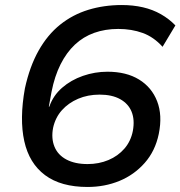

<svg xmlns="http://www.w3.org/2000/svg" viewBox="-20 -734 717 763"><path d="M328 9Q222 9 159 -38Q96 -85 76.5 -173Q57 -261 79 -383Q98 -470 133.5 -533Q169 -596 219 -636Q269 -676 331 -695Q393 -714 464 -714Q509 -714 548 -705Q587 -696 619.5 -677.5Q652 -659 677 -633L626 -548Q591 -587 547 -603Q503 -619 450 -619Q398 -619 354.5 -603.5Q311 -588 277.5 -556.5Q244 -525 220.5 -478Q197 -431 185 -370L174 -310H176Q191 -354 226.5 -385Q262 -416 309.5 -432.5Q357 -449 407 -449Q482 -449 532.5 -418Q583 -387 604.5 -331.5Q626 -276 611 -202Q597 -134 555 -86.5Q513 -39 454.5 -15Q396 9 328 9ZM328 -82Q373 -82 411 -98Q449 -114 474.5 -143.5Q500 -173 508 -214Q516 -258 503 -290Q490 -322 457.5 -340Q425 -358 376 -358Q329 -358 290.5 -341.5Q252 -325 226 -296Q200 -267 191 -226Q183 -184 196.5 -151Q210 -118 244 -100Q278 -82 328 -82Z"/></svg>

Font: Nunito Sans 7pt SemiExpanded SemiBold
Style: Italic
Weight: 600
Width: 6
Italic angle: -9°
Designer: Vernon Adams
Foundry: Vernon Adams
Version: Version 3.101;gftools[0.9.27]